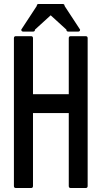

<svg xmlns="http://www.w3.org/2000/svg" viewBox="-20 -960 511 966"><path d="M60 -14Q50 -14 50 -24V-768Q50 -778 60 -778H136Q146 -778 146 -768V-486H326V-768Q326 -778 336 -778H411Q421 -778 421 -768V-24Q421 -14 411 -14H336Q326 -14 326 -24V-391H146V-24Q146 -14 136 -14ZM373 -801H324Q314 -801 314 -811L235 -883L156 -811Q156 -801 146 -801H97Q87 -801 87 -811L165 -930Q165 -940 175 -940H277H279H295Q305 -940 305 -930L383 -811Q383 -801 373 -801Z"/></svg>

Font: Kanalisirung
Style: Regular
Weight: 500
Designer: Peter Wiegel
Foundry: Peter Wiegel
Version: 1.000